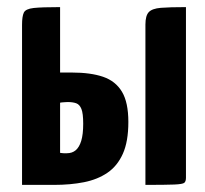

<svg xmlns="http://www.w3.org/2000/svg" viewBox="-20 -520 576 540"><path d="M42 0V-450Q42 -474 47 -484.5Q52 -495 74.5 -497.5Q97 -500 149 -500V-316H182Q235 -316 270 -304Q305 -292 323 -262Q341 -232 341 -177Q341 -122 325.5 -87.5Q310 -53 282 -34Q254 -15 216 -7.5Q178 0 132 0ZM168 -89Q183 -89 193 -97.5Q203 -106 208.5 -124Q214 -142 214 -172Q214 -201 209 -213.5Q204 -226 194.5 -229.5Q185 -233 170 -233Q165 -233 161 -232.5Q157 -232 154.5 -232Q152 -232 150.5 -231.5Q149 -231 149 -231V-90Q149 -90 150 -90Q151 -90 153.5 -89.5Q156 -89 159.5 -89Q163 -89 168 -89ZM389 0V-451Q389 -476 398.5 -486Q408 -496 432.5 -498Q457 -500 503 -500V-20Q503 -10 498.5 -6Q494 -2 470 -1Q446 0 389 0Z"/></svg>

Font: Yanone Kaffeesatz
Style: Bold
Weight: 700
Designer: Yanone (Cyrillic: Daniel Pouzeot, Huerta Tipografica, and Cyreal)
Foundry: Yanone
Version: Version 2.003